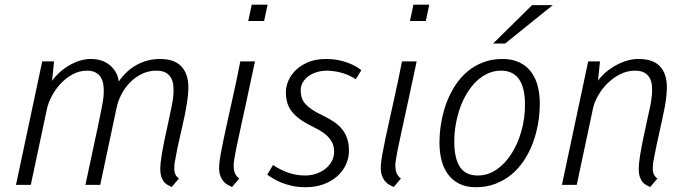

<svg xmlns="http://www.w3.org/2000/svg" viewBox="-20 -780 2895 810"><path d="M208 -521 199.7 -439Q210.4 -454.6 227.5 -470.9Q244.6 -487.3 266.1 -500.7Q287.6 -514.2 312.5 -522.7Q337.4 -531.2 363.8 -531.2Q393.6 -531.2 415 -522Q436.5 -512.7 450.7 -498.5Q464.8 -484.4 472.2 -467.8Q479.5 -451.2 481 -436Q512.2 -481.9 557.4 -506.6Q602.5 -531.2 654.8 -531.2Q720.7 -531.2 750 -494.4Q779.3 -457.5 773.9 -390.6Q772.9 -379.4 771.7 -367.9Q770.5 -356.4 768.6 -344.7Q764.2 -316.9 758.3 -288.6Q752.4 -260.3 745.8 -231.9Q739.3 -203.6 732.9 -175.3Q726.6 -147 721.7 -119.1Q721.2 -116.2 720.2 -111.3Q719.2 -106.4 718.3 -101.3Q717.3 -96.2 716.6 -91.6Q715.8 -86.9 715.8 -84.5Q715.3 -75.2 715.3 -67.1Q715.3 -59.1 717.3 -52Q719.2 -44.9 723.1 -38.6Q727.1 -32.2 734.9 -26.9L704.6 8.8Q698.2 5.9 689.7 1.7Q681.2 -2.4 673.6 -10.7Q666 -19 660.9 -33.4Q655.8 -47.9 656.2 -71.8Q656.7 -92.8 661.9 -124.3Q667 -155.8 674.1 -190.4Q681.2 -225.1 689 -259.5Q696.8 -293.9 702.1 -320.8Q704.1 -331.5 707.3 -348.1Q710.4 -364.7 711.4 -377.9Q712.9 -398.4 711.4 -417.2Q710 -436 702.1 -450.4Q694.3 -464.8 679.4 -473.4Q664.6 -481.9 639.2 -481.9Q607.4 -481.9 579.3 -468.5Q551.3 -455.1 528.8 -432.4Q506.3 -409.7 491.2 -379.9Q476.1 -350.1 470.2 -317.4L402.8 0H340.3Q356.9 -80.1 374.3 -158.9Q391.6 -237.8 407.7 -317.9Q410.6 -333 413.8 -351.1Q417 -369.1 417.7 -387.5Q418.5 -405.8 416 -422.6Q413.6 -439.5 406 -452.6Q398.4 -465.8 384 -473.9Q369.6 -481.9 347.2 -481.9Q314.9 -481.9 286.4 -466.3Q257.8 -450.7 235.6 -426.8Q213.4 -402.8 198.5 -374.5Q183.6 -346.2 178.2 -321.3L109.9 0H47.4L158.2 -521Z M968.8 -110.4Q967.3 -101.6 966.6 -95.5Q965.8 -89.4 965.8 -87.9Q965.8 -81.1 966.1 -73.2Q966.3 -65.4 968.5 -57.1Q970.7 -48.8 975.6 -41Q980.5 -33.2 989.3 -26.9L959 8.8Q953.6 5.9 943.8 1.5Q934.1 -2.9 924.8 -12.7Q915.5 -22.5 909.2 -39.3Q902.8 -56.2 904.8 -84Q905.8 -100.6 910.9 -129.2Q916 -157.7 923.6 -193.8Q931.2 -230 940.4 -271.7Q949.7 -313.5 959.2 -356.4Q968.8 -399.4 977.8 -441.7Q986.8 -483.9 993.7 -521H1055.7Q1036.6 -430.7 1022.2 -364.5Q1007.8 -298.3 997.3 -250Q986.8 -201.7 979.7 -168.2Q972.7 -134.8 968.8 -110.4ZM1094.2 -691.4H1027.3L1042 -760.3H1108.9Z M1389.6 -140.6Q1389.6 -154.8 1385.5 -168.2Q1381.3 -181.6 1371.6 -194.3Q1361.8 -207 1345.2 -219.2Q1328.6 -231.4 1303.2 -243.7Q1268.6 -260.3 1246.1 -276.6Q1223.6 -293 1210.2 -310.8Q1196.8 -328.6 1191.4 -348.6Q1186 -368.7 1186 -392.1Q1186 -413.6 1196 -438Q1206.1 -462.4 1226.8 -483.2Q1247.6 -503.9 1279.8 -517.6Q1312 -531.2 1356.4 -531.2Q1381.8 -531.2 1404.1 -527.1Q1426.3 -522.9 1445.1 -516.1Q1463.9 -509.3 1478.8 -501Q1493.7 -492.7 1504.4 -483.9L1481 -445.8Q1449.2 -466.3 1416.7 -474.1Q1384.3 -481.9 1358.9 -481.9Q1338.4 -481.9 1318.6 -476.3Q1298.8 -470.7 1283.2 -460Q1267.6 -449.2 1258.1 -433.6Q1248.5 -418 1248.5 -398.4Q1248.5 -381.8 1252.9 -367.9Q1257.3 -354 1268.1 -341.8Q1278.8 -329.6 1296.1 -317.9Q1313.5 -306.2 1339.4 -293.9Q1367.2 -280.8 1388.4 -266.4Q1409.7 -252 1423.8 -234.1Q1438 -216.3 1445.1 -194.1Q1452.1 -171.9 1452.1 -143.6Q1452.1 -113.8 1439.5 -85.9Q1426.8 -58.1 1403.1 -36.9Q1379.4 -15.6 1345.5 -2.9Q1311.5 9.8 1269 9.8Q1238.8 9.8 1213.6 4.4Q1188.5 -1 1168.5 -9Q1148.4 -17.1 1133.1 -26.4Q1117.7 -35.6 1107.4 -43L1131.8 -84Q1158.2 -65.4 1193.4 -52.5Q1228.5 -39.6 1267.6 -39.6Q1290 -39.6 1311.8 -46.4Q1333.5 -53.2 1350.8 -66.4Q1368.2 -79.6 1378.9 -98.4Q1389.6 -117.2 1389.6 -140.6Z M1650.9 -110.4Q1649.4 -101.6 1648.7 -95.5Q1647.9 -89.4 1647.9 -87.9Q1647.9 -81.1 1648.2 -73.2Q1648.4 -65.4 1650.6 -57.1Q1652.8 -48.8 1657.7 -41Q1662.6 -33.2 1671.4 -26.9L1641.1 8.8Q1635.7 5.9 1626 1.5Q1616.2 -2.9 1606.9 -12.7Q1597.7 -22.5 1591.3 -39.3Q1585 -56.2 1586.9 -84Q1587.9 -100.6 1593 -129.2Q1598.1 -157.7 1605.7 -193.8Q1613.3 -230 1622.6 -271.7Q1631.8 -313.5 1641.4 -356.4Q1650.9 -399.4 1659.9 -441.7Q1668.9 -483.9 1675.8 -521H1737.8Q1718.8 -430.7 1704.3 -364.5Q1689.9 -298.3 1679.4 -250Q1668.9 -201.7 1661.9 -168.2Q1654.8 -134.8 1650.9 -110.4ZM1776.4 -691.4H1709.5L1724.1 -760.3H1791Z M2099.1 -531.2Q2141.6 -531.2 2171.6 -516.6Q2201.7 -502 2220.7 -476.6Q2239.7 -451.2 2248.5 -417Q2257.3 -382.8 2257.3 -344.2Q2257.3 -300.8 2249.8 -257.6Q2242.2 -214.4 2227.3 -175Q2212.4 -135.7 2189.7 -101.8Q2167 -67.9 2137 -43.2Q2106.9 -18.6 2069.6 -4.4Q2032.2 9.8 1987.3 9.8Q1946.3 9.8 1917 -5.1Q1887.7 -20 1869.4 -45.4Q1851.1 -70.8 1842.5 -104.7Q1834 -138.7 1834 -176.8Q1834 -219.2 1841.3 -262.2Q1848.6 -305.2 1863 -344.5Q1877.4 -383.8 1899.4 -418Q1921.4 -452.1 1950.9 -477.3Q1980.5 -502.4 2017.6 -516.8Q2054.7 -531.2 2099.1 -531.2ZM1896.5 -182.6Q1896.5 -111.8 1920.4 -75.7Q1944.3 -39.6 1995.6 -39.6Q2038.6 -39.6 2075.2 -64.9Q2111.8 -90.3 2138.4 -132.3Q2165 -174.3 2179.9 -227.8Q2194.8 -281.2 2194.8 -337.9Q2194.8 -481.9 2093.8 -481.9Q2064.5 -481.9 2038.3 -470.2Q2012.2 -458.5 1990.5 -437.7Q1968.8 -417 1951.2 -388.4Q1933.6 -359.9 1921.6 -326.7Q1909.7 -293.5 1903.1 -256.8Q1896.5 -220.2 1896.5 -182.6ZM2224.6 -758.3H2312L2110.8 -596.2H2060.1Z M2674.8 -71.8Q2675.3 -92.8 2680.4 -124.8Q2685.5 -156.7 2692.9 -192.1Q2700.2 -227.5 2708 -262.7Q2715.8 -297.9 2721.7 -325.7Q2725.6 -342.8 2727.1 -354.2Q2728.5 -365.7 2730 -377.4Q2731.9 -398.4 2730.5 -417.2Q2729 -436 2721.2 -450.4Q2713.4 -464.8 2698.5 -473.4Q2683.6 -481.9 2658.7 -481.9Q2626 -481.9 2596.2 -466.8Q2566.4 -451.7 2542.7 -428.2Q2519 -404.8 2502.9 -376.2Q2486.8 -347.7 2481.4 -321.3L2413.1 0H2350.6L2461.4 -521H2511.2L2502.9 -439.5Q2512.2 -453.6 2529.5 -469.7Q2546.9 -485.8 2569.6 -499.5Q2592.3 -513.2 2618.9 -522.2Q2645.5 -531.2 2674.3 -531.2Q2740.2 -531.2 2769 -494.6Q2797.9 -458 2792.5 -391.6Q2792 -383.3 2791.3 -376.2Q2790.5 -369.1 2789.6 -361.8Q2788.6 -354.5 2787.4 -346.2Q2786.1 -337.9 2784.2 -327.1Q2778.8 -299.8 2773.2 -273.9Q2767.6 -248 2762 -222.7Q2756.3 -197.3 2750.7 -171.6Q2745.1 -146 2740.2 -119.1Q2739.7 -116.2 2738.8 -111.3Q2737.8 -106.4 2736.8 -101.1Q2735.8 -95.7 2735.1 -90.8Q2734.4 -85.9 2734.4 -83.5Q2733.9 -74.7 2733.9 -66.7Q2733.9 -58.6 2735.8 -51.8Q2737.8 -44.9 2741.7 -38.6Q2745.6 -32.2 2753.4 -26.9L2723.1 8.8Q2716.8 5.9 2708.3 1.7Q2699.7 -2.4 2692.1 -10.7Q2684.6 -19 2679.4 -33.4Q2674.3 -47.9 2674.8 -71.8Z"/></svg>

Font: Ufes Sans Light
Style: Italic
Weight: 200
Designer: Ricardo Esteves & Thais Bronze
Foundry: ProDesignUfes - Ricardo Esteves, Thais Bronze
Version: Version 2.0